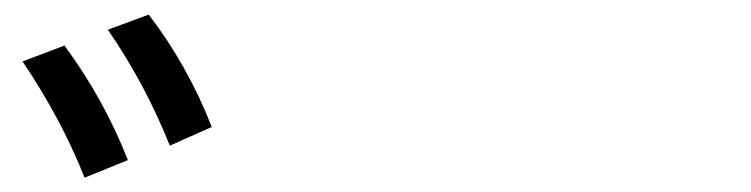

<svg xmlns="http://www.w3.org/2000/svg" viewBox="-20 -881 1040 266"><path d="M97.2 -634.8Q64.9 -716.3 11.2 -795.9L69.3 -817.9Q124 -743.7 157.2 -659.2ZM215.3 -679.2Q180.7 -765.6 129.4 -839.8L186 -860.8Q239.7 -791 273.4 -705.1Z"/></svg>

Font: BIZ UDGothic
Style: Regular
Weight: 400
Monospace: yes
Designer: TypeBank Co., Ltd.
Foundry: Morisawa Inc.
Version: Version 1.05